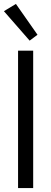

<svg xmlns="http://www.w3.org/2000/svg" viewBox="-23 -958 258 978"><path d="M58 -938 -3 -901 128 -751 168 -781ZM69 -700V0H146V-700Z"/></svg>

Font: Mint Spirit
Style: Regular
Weight: 400
Designer: HARENDAL Hirwen
Foundry: Arkandis Digital Foundry.
Version: Version 1.004;FFEdit